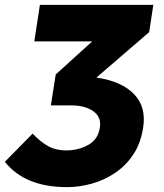

<svg xmlns="http://www.w3.org/2000/svg" viewBox="-93 -546 672 789"><path d="M182 223Q10 223 -73 119L41 3Q70 34 102 53Q134 72 180 72Q229 72 269.5 49.5Q310 27 317 -20Q325 -64 291 -88.5Q257 -113 198 -113H116L136 -240L286 -376H48L71 -526H537L520 -414L303 -227L310 -226Q408 -211 458.5 -158.5Q509 -106 495 -20Q485 44 454 90Q423 136 378.5 165.5Q334 195 283 209Q232 223 182 223Z"/></svg>

Font: Raleway Black
Style: Italic
Weight: 900
Italic angle: -12°
Designer: Matt McInerney, Pablo Impallari, Rodrigo Fuenzalida
Foundry: Matt McInerney, Pablo Impallari, Rodrigo Fuenzalida
Version: Version 4.101;RELEASE